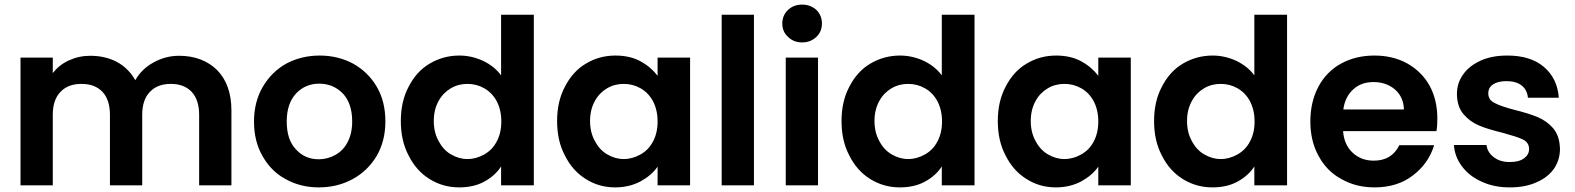

<svg xmlns="http://www.w3.org/2000/svg" viewBox="-20 -804 6834 833"><path d="M757 -562C757 -562 757 -562 757 -562C717 -562 680 -552 646 -533C611 -514 585 -488 567 -456C567 -456 567 -456 567 -456C548 -490 522 -516 488 -535C454 -553 415 -562 372 -562C372 -562 372 -562 372 -562C338 -562 307 -555 279 -542C250 -529 227 -510 209 -487C209 -487 209 -554 209 -554C209 -554 69 -554 69 -554C69 -554 69 0 69 0C69 0 209 0 209 0C209 0 209 -306 209 -306C209 -306 209 -306 209 -306C209 -349 220 -383 243 -406C265 -429 295 -440 334 -440C334 -440 334 -440 334 -440C372 -440 402 -429 424 -406C446 -383 457 -349 457 -306C457 -306 457 0 457 0C457 0 597 0 597 0C597 0 597 -306 597 -306C597 -306 597 -306 597 -306C597 -349 608 -383 631 -406C653 -429 683 -440 721 -440C721 -440 721 -440 721 -440C759 -440 789 -429 811 -406C833 -383 844 -349 844 -306C844 -306 844 0 844 0C844 0 984 0 984 0C984 0 984 -325 984 -325C984 -325 984 -325 984 -325C984 -400 963 -458 922 -500C880 -541 825 -562 757 -562Z M1363 9C1363 9 1363 9 1363 9C1417 9 1466 -3 1510 -27C1553 -50 1588 -84 1614 -127C1639 -170 1652 -220 1652 -277C1652 -277 1652 -277 1652 -277C1652 -334 1640 -384 1615 -427C1590 -470 1555 -504 1512 -528C1469 -551 1420 -563 1367 -563C1367 -563 1367 -563 1367 -563C1314 -563 1265 -551 1222 -528C1179 -504 1145 -470 1120 -427C1095 -384 1082 -334 1082 -277C1082 -277 1082 -277 1082 -277C1082 -220 1094 -170 1119 -127C1143 -84 1176 -50 1219 -27C1262 -3 1310 9 1363 9ZM1363 -113C1363 -113 1363 -113 1363 -113C1323 -113 1290 -127 1264 -156C1237 -184 1224 -224 1224 -277C1224 -277 1224 -277 1224 -277C1224 -330 1238 -370 1265 -399C1292 -427 1325 -441 1365 -441C1365 -441 1365 -441 1365 -441C1405 -441 1439 -427 1467 -399C1494 -370 1508 -330 1508 -277C1508 -277 1508 -277 1508 -277C1508 -242 1501 -212 1488 -187C1475 -162 1457 -144 1435 -132C1412 -119 1388 -113 1363 -113Z M1719 -279C1719 -279 1719 -279 1719 -279C1719 -222 1730 -172 1753 -129C1775 -85 1805 -51 1844 -27C1883 -3 1925 9 1972 9C1972 9 1972 9 1972 9C2013 9 2050 1 2081 -16C2112 -33 2137 -55 2154 -82C2154 -82 2154 0 2154 0C2154 0 2296 0 2296 0C2296 0 2296 -740 2296 -740C2296 -740 2154 -740 2154 -740C2154 -740 2154 -477 2154 -477C2154 -477 2154 -477 2154 -477C2135 -503 2109 -524 2076 -540C2043 -555 2009 -563 1973 -563C1973 -563 1973 -563 1973 -563C1926 -563 1883 -551 1844 -528C1805 -505 1775 -471 1753 -428C1730 -385 1719 -335 1719 -279ZM2155 -277C2155 -277 2155 -277 2155 -277C2155 -243 2148 -214 2135 -190C2122 -165 2104 -147 2081 -134C2058 -121 2034 -114 2008 -114C2008 -114 2008 -114 2008 -114C1983 -114 1959 -121 1937 -134C1914 -147 1896 -167 1883 -192C1869 -217 1862 -246 1862 -279C1862 -279 1862 -279 1862 -279C1862 -312 1869 -341 1883 -366C1896 -390 1914 -408 1936 -421C1958 -434 1982 -440 2008 -440C2008 -440 2008 -440 2008 -440C2034 -440 2058 -434 2081 -421C2104 -408 2122 -389 2135 -365C2148 -340 2155 -311 2155 -277Z M2397 -279C2397 -279 2397 -279 2397 -279C2397 -222 2408 -172 2431 -129C2453 -85 2483 -51 2522 -27C2560 -3 2602 9 2649 9C2649 9 2649 9 2649 9C2690 9 2727 0 2759 -17C2790 -34 2815 -55 2833 -81C2833 -81 2833 0 2833 0C2833 0 2974 0 2974 0C2974 0 2974 -554 2974 -554C2974 -554 2833 -554 2833 -554C2833 -554 2833 -475 2833 -475C2833 -475 2833 -475 2833 -475C2814 -500 2790 -521 2759 -538C2728 -555 2691 -563 2650 -563C2650 -563 2650 -563 2650 -563C2603 -563 2560 -551 2522 -528C2483 -505 2453 -471 2431 -428C2408 -385 2397 -335 2397 -279ZM2833 -277C2833 -277 2833 -277 2833 -277C2833 -243 2826 -214 2813 -190C2800 -165 2782 -147 2759 -134C2736 -121 2712 -114 2686 -114C2686 -114 2686 -114 2686 -114C2661 -114 2637 -121 2615 -134C2592 -147 2574 -167 2561 -192C2547 -217 2540 -246 2540 -279C2540 -279 2540 -279 2540 -279C2540 -312 2547 -341 2561 -366C2574 -390 2592 -408 2614 -421C2636 -434 2660 -440 2686 -440C2686 -440 2686 -440 2686 -440C2712 -440 2736 -434 2759 -421C2782 -408 2800 -389 2813 -365C2826 -340 2833 -311 2833 -277Z M3111 -740C3111 -740 3111 0 3111 0C3111 0 3251 0 3251 0C3251 0 3251 -740 3251 -740C3251 -740 3111 -740 3111 -740Z M3460 -620C3460 -620 3460 -620 3460 -620C3485 -620 3505 -628 3522 -644C3538 -659 3546 -679 3546 -702C3546 -702 3546 -702 3546 -702C3546 -725 3538 -745 3522 -761C3505 -776 3485 -784 3460 -784C3460 -784 3460 -784 3460 -784C3435 -784 3415 -776 3399 -761C3382 -745 3374 -725 3374 -702C3374 -702 3374 -702 3374 -702C3374 -679 3382 -659 3399 -644C3415 -628 3435 -620 3460 -620ZM3389 -554C3389 -554 3389 0 3389 0C3389 0 3529 0 3529 0C3529 0 3529 -554 3529 -554C3529 -554 3389 -554 3389 -554Z M3631 -279C3631 -279 3631 -279 3631 -279C3631 -222 3642 -172 3665 -129C3687 -85 3717 -51 3756 -27C3795 -3 3837 9 3884 9C3884 9 3884 9 3884 9C3925 9 3962 1 3993 -16C4024 -33 4049 -55 4066 -82C4066 -82 4066 0 4066 0C4066 0 4208 0 4208 0C4208 0 4208 -740 4208 -740C4208 -740 4066 -740 4066 -740C4066 -740 4066 -477 4066 -477C4066 -477 4066 -477 4066 -477C4047 -503 4021 -524 3988 -540C3955 -555 3921 -563 3885 -563C3885 -563 3885 -563 3885 -563C3838 -563 3795 -551 3756 -528C3717 -505 3687 -471 3665 -428C3642 -385 3631 -335 3631 -279ZM4067 -277C4067 -277 4067 -277 4067 -277C4067 -243 4060 -214 4047 -190C4034 -165 4016 -147 3993 -134C3970 -121 3946 -114 3920 -114C3920 -114 3920 -114 3920 -114C3895 -114 3871 -121 3849 -134C3826 -147 3808 -167 3795 -192C3781 -217 3774 -246 3774 -279C3774 -279 3774 -279 3774 -279C3774 -312 3781 -341 3795 -366C3808 -390 3826 -408 3848 -421C3870 -434 3894 -440 3920 -440C3920 -440 3920 -440 3920 -440C3946 -440 3970 -434 3993 -421C4016 -408 4034 -389 4047 -365C4060 -340 4067 -311 4067 -277Z M4309 -279C4309 -279 4309 -279 4309 -279C4309 -222 4320 -172 4343 -129C4365 -85 4395 -51 4434 -27C4472 -3 4514 9 4561 9C4561 9 4561 9 4561 9C4602 9 4639 0 4671 -17C4702 -34 4727 -55 4745 -81C4745 -81 4745 0 4745 0C4745 0 4886 0 4886 0C4886 0 4886 -554 4886 -554C4886 -554 4745 -554 4745 -554C4745 -554 4745 -475 4745 -475C4745 -475 4745 -475 4745 -475C4726 -500 4702 -521 4671 -538C4640 -555 4603 -563 4562 -563C4562 -563 4562 -563 4562 -563C4515 -563 4472 -551 4434 -528C4395 -505 4365 -471 4343 -428C4320 -385 4309 -335 4309 -279ZM4745 -277C4745 -277 4745 -277 4745 -277C4745 -243 4738 -214 4725 -190C4712 -165 4694 -147 4671 -134C4648 -121 4624 -114 4598 -114C4598 -114 4598 -114 4598 -114C4573 -114 4549 -121 4527 -134C4504 -147 4486 -167 4473 -192C4459 -217 4452 -246 4452 -279C4452 -279 4452 -279 4452 -279C4452 -312 4459 -341 4473 -366C4486 -390 4504 -408 4526 -421C4548 -434 4572 -440 4598 -440C4598 -440 4598 -440 4598 -440C4624 -440 4648 -434 4671 -421C4694 -408 4712 -389 4725 -365C4738 -340 4745 -311 4745 -277Z M4987 -279C4987 -279 4987 -279 4987 -279C4987 -222 4998 -172 5021 -129C5043 -85 5073 -51 5112 -27C5151 -3 5193 9 5240 9C5240 9 5240 9 5240 9C5281 9 5318 1 5349 -16C5380 -33 5405 -55 5422 -82C5422 -82 5422 0 5422 0C5422 0 5564 0 5564 0C5564 0 5564 -740 5564 -740C5564 -740 5422 -740 5422 -740C5422 -740 5422 -477 5422 -477C5422 -477 5422 -477 5422 -477C5403 -503 5377 -524 5344 -540C5311 -555 5277 -563 5241 -563C5241 -563 5241 -563 5241 -563C5194 -563 5151 -551 5112 -528C5073 -505 5043 -471 5021 -428C4998 -385 4987 -335 4987 -279ZM5423 -277C5423 -277 5423 -277 5423 -277C5423 -243 5416 -214 5403 -190C5390 -165 5372 -147 5349 -134C5326 -121 5302 -114 5276 -114C5276 -114 5276 -114 5276 -114C5251 -114 5227 -121 5205 -134C5182 -147 5164 -167 5151 -192C5137 -217 5130 -246 5130 -279C5130 -279 5130 -279 5130 -279C5130 -312 5137 -341 5151 -366C5164 -390 5182 -408 5204 -421C5226 -434 5250 -440 5276 -440C5276 -440 5276 -440 5276 -440C5302 -440 5326 -434 5349 -421C5372 -408 5390 -389 5403 -365C5416 -340 5423 -311 5423 -277Z M6216 -289C6216 -289 6216 -289 6216 -289C6216 -343 6205 -391 6182 -433C6159 -474 6126 -506 6085 -529C6043 -552 5996 -563 5943 -563C5943 -563 5943 -563 5943 -563C5888 -563 5840 -551 5798 -528C5756 -505 5723 -471 5700 -428C5677 -385 5665 -334 5665 -277C5665 -277 5665 -277 5665 -277C5665 -220 5677 -170 5701 -127C5724 -84 5757 -50 5800 -27C5842 -3 5890 9 5943 9C5943 9 5943 9 5943 9C6009 9 6065 -8 6110 -43C6155 -77 6186 -121 6202 -174C6202 -174 6051 -174 6051 -174C6051 -174 6051 -174 6051 -174C6029 -129 5992 -107 5940 -107C5940 -107 5940 -107 5940 -107C5904 -107 5874 -118 5849 -141C5824 -164 5810 -195 5807 -235C5807 -235 6212 -235 6212 -235C6212 -235 6212 -235 6212 -235C6215 -251 6216 -269 6216 -289ZM5808 -329C5808 -329 5808 -329 5808 -329C5813 -366 5828 -396 5852 -417C5875 -438 5904 -448 5939 -448C5939 -448 5939 -448 5939 -448C5976 -448 6007 -437 6032 -416C6057 -394 6070 -365 6071 -329C6071 -329 5808 -329 5808 -329Z M6530 9C6530 9 6530 9 6530 9C6574 9 6613 2 6646 -13C6679 -27 6704 -47 6722 -72C6739 -97 6748 -126 6748 -158C6748 -158 6748 -158 6748 -158C6747 -195 6738 -224 6719 -247C6700 -269 6677 -285 6651 -296C6625 -307 6592 -317 6552 -327C6552 -327 6552 -327 6552 -327C6513 -337 6484 -347 6465 -357C6446 -366 6437 -380 6437 -399C6437 -399 6437 -399 6437 -399C6437 -416 6444 -429 6458 -438C6471 -447 6491 -452 6516 -452C6516 -452 6516 -452 6516 -452C6543 -452 6565 -446 6582 -433C6598 -420 6607 -402 6609 -380C6609 -380 6743 -380 6743 -380C6743 -380 6743 -380 6743 -380C6739 -436 6717 -481 6678 -514C6639 -547 6586 -563 6520 -563C6520 -563 6520 -563 6520 -563C6475 -563 6437 -556 6404 -541C6371 -526 6345 -506 6328 -481C6310 -456 6301 -428 6301 -397C6301 -397 6301 -397 6301 -397C6301 -360 6311 -330 6330 -308C6349 -286 6371 -270 6398 -259C6424 -248 6458 -238 6499 -228C6499 -228 6499 -228 6499 -228C6539 -217 6568 -208 6587 -199C6605 -190 6614 -176 6614 -158C6614 -158 6614 -158 6614 -158C6614 -141 6607 -128 6592 -117C6577 -106 6556 -101 6529 -101C6529 -101 6529 -101 6529 -101C6502 -101 6479 -108 6461 -122C6442 -136 6432 -154 6429 -175C6429 -175 6288 -175 6288 -175C6288 -175 6288 -175 6288 -175C6290 -141 6302 -110 6323 -82C6344 -54 6372 -32 6408 -16C6444 1 6485 9 6530 9Z"/></svg>

Font: Girnar Poppins
Style: SemiBold
Weight: 500
Designer: Ninad Kale (Devanagari), Jonny Pinhorn (Latin)
Foundry: Indian Type Foundry
Version: ""